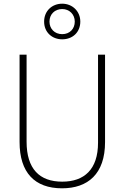

<svg xmlns="http://www.w3.org/2000/svg" viewBox="-20 -1010 674 1040"><path d="M317 -797C373 -797 415 -835 415 -893C415 -949 372 -990 317 -990C262 -990 219 -951 219 -893C219 -834 263 -797 317 -797ZM317 -825C275 -825 248 -855 248 -893C248 -932 276 -961 317 -961C356 -961 385 -932 385 -893C385 -854 358 -825 317 -825ZM549 -240V-714H511V-237C511 -92 436 -26 317 -26C194 -26 124 -95 124 -243V-714H86V-241C86 -75 168 10 316 10C456 10 549 -68 549 -240Z"/></svg>

Font: Noto Sans Malayalam SemiCondensed ExtraLight
Style: Regular
Weight: 200
Width: 4
Designer: Jelle Bosma - Monotype Design Team
Foundry: Monotype Imaging Inc.
Version: Version 2.104